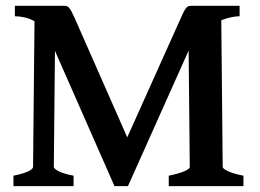

<svg xmlns="http://www.w3.org/2000/svg" viewBox="-20 -635 887 655"><path d="M797.4 -579.6Q785.2 -579.6 768.8 -576.2Q752.4 -572.8 734.9 -565.9L739.7 -65.4Q739.7 -59.6 757.6 -51Q775.4 -42.5 810.5 -35.6V0H555.7V-35.6Q588.9 -42.5 608.2 -50.5Q627.4 -58.6 627.4 -65.4L623.5 -462.4L416.5 0H370.6L167.5 -461.4L163.6 -65.4Q163.6 -59.6 179.7 -51Q195.8 -42.5 231 -35.6V0H25.9V-35.6Q59.6 -42.5 76.2 -50.5Q92.8 -58.6 92.8 -65.4L97.7 -562.5Q80.6 -572.3 62.7 -575.9Q44.9 -579.6 30.8 -579.6V-615.2H199.7Q204.6 -615.2 208.5 -613.8Q212.4 -612.3 216.1 -607.9Q219.7 -603.5 224.1 -595.5Q228.5 -587.4 234.4 -574.2L414.1 -166.5L597.2 -574.2Q603.5 -588.9 607.9 -596.9Q612.3 -605 616.2 -609.1Q620.1 -613.3 623.8 -614.3Q627.4 -615.2 631.8 -615.2H797.4Z"/></svg>

Font: Gentium Basic
Style: Bold
Weight: 700
Designer: J. Victor Gaultney and Annie Olsen
Foundry: SIL International
Version: Version 1.100